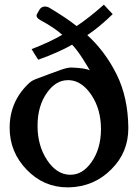

<svg xmlns="http://www.w3.org/2000/svg" viewBox="-20 -767 580 816"><path d="M273.9 -426.3H268.6Q218.3 -426.3 181.2 -375Q139.6 -317.9 139.6 -233.4V-231.4Q139.6 -147.5 180.7 -85.9Q220.2 -26.9 274.4 -24.4H280.3Q330.1 -24.4 367.2 -75.7Q408.7 -132.3 409.2 -217.8Q409.2 -302.2 368.7 -363Q328.1 -423.8 273.9 -426.3ZM142.6 -513.2Q133.3 -527.3 128.7 -534.7Q124 -542 114.3 -558.1Q191.9 -588.4 244.6 -619.1Q210.4 -649.9 150.4 -682.1Q135.3 -690.9 135.3 -700.7Q135.3 -704.6 137.7 -708Q141.1 -713.9 147 -724.6Q155.3 -739.3 171.4 -739.3Q178.7 -739.3 187.5 -735.4Q262.2 -690.9 305.7 -656.2Q358.9 -691.4 421.4 -747.1Q436 -731.4 441.7 -725.1Q447.3 -718.8 459 -707Q401.4 -650.9 351.1 -617.7Q427.2 -548.3 475.6 -450.9Q523.9 -353.5 525.4 -225.1V-222.2Q525.4 -119.1 453.6 -47.9Q380.4 26.4 273.4 29.3H267.1Q166 29.3 93.8 -45.4Q21 -120.6 21 -223.6V-225.1Q21.5 -337.9 105 -415Q116.2 -425.3 135.7 -432.1Q155.3 -439 191.4 -453.1Q212.9 -460.9 238.8 -470.2Q265.6 -480 283.2 -480H285.2Q344.7 -477.5 361.8 -467.8Q355 -480.5 331.8 -517.1Q308.6 -553.7 286.6 -577.1Q230.5 -544.9 142.6 -513.2Z"/></svg>

Font: Caudex
Style: Bold
Weight: 700
Version: Version 1.01